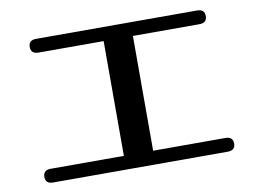

<svg xmlns="http://www.w3.org/2000/svg" viewBox="-70 -746 1107 827"><g transform="rotate(-10 483.5 -333.0)"><path d="M547 -85V-82H863Q896 -82 896 -52Q896 -22 863 -22H99Q66 -22 66 -52Q66 -82 99 -82H419V-85V-581V-584H134Q101 -584 101 -614Q101 -644 134 -644H838Q871 -644 871 -614Q871 -584 838 -584H547V-581Z"/></g></svg>

Font: Yusei Magic
Style: Regular
Weight: 400
Designer: Tanukizamurai
Foundry: Yusei Magic Project
Version: Version 1.200